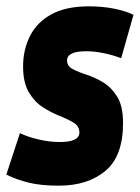

<svg xmlns="http://www.w3.org/2000/svg" viewBox="-47 -577 442 607"><path d="M-27 -25 16 -156Q41 -144 75.5 -136Q110 -128 142 -128Q204 -128 204 -158Q204 -178 186 -189Q168 -200 141.5 -210.5Q115 -221 88.5 -238Q62 -255 44 -285.5Q26 -316 26 -367Q26 -420 48 -463.5Q70 -507 116 -532Q162 -557 234 -557Q277 -557 314.5 -549.5Q352 -542 375 -530L336 -393Q310 -403 280.5 -409Q251 -415 226 -415Q165 -415 165 -386Q165 -368 183 -358.5Q201 -349 227.5 -340.5Q254 -332 280 -316Q306 -300 324 -270.5Q342 -241 342 -188Q342 -83 286 -36.5Q230 10 139 10Q83 10 44 0.5Q5 -9 -27 -25Z"/></svg>

Font: Georama Condensed ExtraBold
Style: Italic
Weight: 800
Width: 3
Italic angle: -9°
Designer: Jean-Baptiste Levee
Foundry: Production Type
Version: Version 1.000